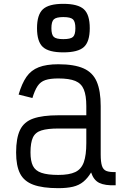

<svg xmlns="http://www.w3.org/2000/svg" viewBox="-20 -967 640 1001"><path d="M284 14Q202 14 153.5 -4Q105 -22 84.5 -62.5Q64 -103 64 -172Q64 -247 84.5 -289.5Q105 -332 153.5 -349Q202 -366 284 -366H430V-414Q430 -469 417 -500.5Q404 -532 372.5 -545Q341 -558 284 -558Q242 -558 216.5 -549.5Q191 -541 176 -518.5Q161 -496 149 -456L77 -474Q94 -532 118 -566.5Q142 -601 182 -616.5Q222 -632 284 -632Q367 -632 415.5 -610.5Q464 -589 484.5 -541Q505 -493 505 -414V-162Q505 -123 511.5 -102.5Q518 -82 535 -75.5Q552 -69 583 -70V-1Q527 1 497.5 -13.5Q468 -28 455 -68Q437 -38 414.5 -19.5Q392 -1 360.5 6.5Q329 14 284 14ZM284 -55Q341 -55 372.5 -70Q404 -85 417 -121.5Q430 -158 430 -221V-297H284Q228 -297 196 -287Q164 -277 151.5 -250Q139 -223 139 -172Q139 -128 151.5 -102.5Q164 -77 196 -66Q228 -55 284 -55ZM310 -694Q234 -694 203.5 -722Q173 -750 173 -820Q173 -890 203.5 -918.5Q234 -947 310 -947Q386 -947 417 -919Q448 -891 448 -820Q448 -750 417.5 -722Q387 -694 310 -694ZM310 -763Q348 -763 360.5 -774.5Q373 -786 373 -820Q373 -854 360.5 -866Q348 -878 310 -878Q273 -878 260.5 -866Q248 -854 248 -820Q248 -786 260.5 -774.5Q273 -763 310 -763Z"/></svg>

Font: Victor Mono
Style: Regular
Weight: 400
Monospace: yes
Designer: Rune Bjørnerås
Version: Version 1.561;gftools[0.9.30]